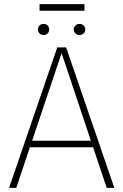

<svg xmlns="http://www.w3.org/2000/svg" viewBox="-20 -912 599 932"><path d="M390 -892V-860H172V-892ZM191 -742Q179 -742 171.5 -750Q164 -758 164 -769Q164 -780 171.5 -788Q179 -796 191 -796Q204 -796 211.5 -788Q219 -780 219 -769Q219 -758 211.5 -750Q204 -742 191 -742ZM346 -788Q354 -796 366 -796Q378 -796 386 -788Q394 -780 394 -769Q394 -758 386 -750Q378 -742 366 -742Q354 -742 346 -750Q338 -758 338 -769Q338 -780 346 -788ZM498 0 432 -197H125L59 0H24L258 -682H301L535 0ZM136 -229H421L279 -654Z"/></svg>

Font: Fira Sans UltraLight
Style: Regular
Weight: 200
Designer: Carrois Corporate & Edenspiekermann AG
Foundry: Carrois Corporate GbR & Edenspiekermann AG
Version: Version 4.106;PS 004.106;hotconv 1.0.70;makeotf.lib2.5.58329